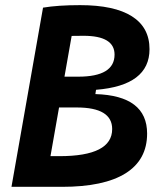

<svg xmlns="http://www.w3.org/2000/svg" viewBox="-20 -723 626 743"><path d="M24.4 0 146.5 -693.4Q203.6 -703.1 290 -703.1Q422.4 -703.1 490.5 -659.9Q558.6 -616.7 558.6 -532.7Q558.6 -392.1 351.6 -375.5L349.1 -358.9Q549.3 -353 549.3 -206.1Q549.3 -104.5 465.8 -52.2Q382.3 0 219.7 0ZM175.3 -118.7H210Q414.1 -118.7 414.1 -223.6Q414.1 -307.1 276.9 -307.1H208.5ZM229.5 -426.3H282.7Q423.3 -426.3 423.3 -511.7Q423.3 -584.5 303.2 -584.5Q279.3 -584.5 257.3 -584Z"/></svg>

Font: Cascadia Mono
Style: Bold Italic
Weight: 700
Italic angle: -10°
Monospace: yes
Designer: Aaron Bell
Foundry: Saja Typeworks
Version: Version 2404.023; ttfautohint (v1.8.4)